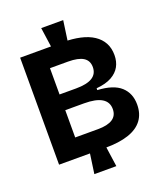

<svg xmlns="http://www.w3.org/2000/svg" viewBox="-158 -874 930 1091"><g transform="rotate(-20 307.0 -328.5)"><path d="M240 -643 222 -770H355L337 -643ZM222 113 240 -14H337L355 113ZM52 -6V-653H309Q368 -653 415 -642.5Q462 -632 494.5 -610.5Q527 -589 544 -557.5Q561 -526 561 -484Q561 -445 544.5 -415Q528 -385 493 -365.5Q458 -346 401 -341V-330Q497 -325 541.5 -284.5Q586 -244 586 -176Q586 -120 557.5 -82Q529 -44 472.5 -25Q416 -6 333 -6ZM191 -120H329Q387 -120 417 -139.5Q447 -159 447 -199Q447 -242 411.5 -263.5Q376 -285 304 -285H191ZM191 -380H291Q357 -380 389.5 -400.5Q422 -421 422 -462Q422 -501 392 -520Q362 -539 300 -539H191Z"/></g></svg>

Font: Bricolage Grotesque 72pt
Style: Bold
Weight: 700
Designer: Mathieu Triay
Foundry: Atelier Triay
Version: Version 1.001;gftools[0.9.33.dev8+g029e19f]